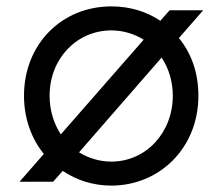

<svg xmlns="http://www.w3.org/2000/svg" viewBox="-20 -568 695 600"><path d="M328 12C477 12 600 -104 600 -269C600 -340 578 -402 539 -449L615 -536H510L481 -503C438 -532 386 -548 328 -548C172 -548 55 -429 55 -269C55 -198 78 -135 117 -87L41 0H146L176 -34C219 -5 271 12 328 12ZM135 -269C135 -385 220 -473 328 -473C365 -473 400 -462 429 -444L170 -148C148 -182 135 -223 135 -269ZM227 -92 485 -388C507 -355 520 -314 520 -269C520 -152 435 -63 328 -63C291 -63 256 -74 227 -92Z"/></svg>

Font: Mluvka
Style: Regular
Weight: 400
Designer: Modified by Jiří Krblich, Original typeface by Gumpita Rahayu
Foundry: Gumpita Rahayu & Jiří Krblich
Version: Version 2.000;Glyphs 3.1.1 (3134)